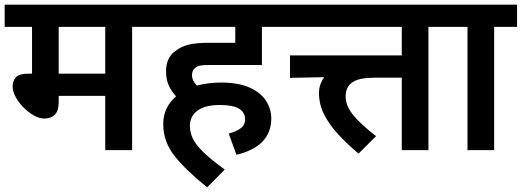

<svg xmlns="http://www.w3.org/2000/svg" viewBox="-20 -642 2231 821"><path d="M545 -527V0H430V-232H231V-207Q231 -168 214.5 -151.5Q198 -135 170 -135Q149 -135 125.5 -148Q102 -161 81 -182Q60 -203 47 -227Q34 -251 34 -273Q34 -296 48 -311.5Q62 -327 101 -327H117V-527H0V-622H643V-527ZM430 -527H231V-327H430Z M958 -71Q989 -79 1008.5 -93Q1028 -107 1028 -132Q1028 -161 1002.5 -177Q977 -193 920 -193Q857 -193 824.5 -169Q792 -145 792 -104Q792 -77 803.5 -51.5Q815 -26 847 6Q879 38 941 83L866 159Q778 89 728 27Q678 -35 678 -111Q678 -149 692.5 -178.5Q707 -208 733 -230Q714 -250 702 -276Q690 -302 690 -337Q690 -367 700.5 -389Q711 -411 730 -424Q754 -443 786.5 -451Q819 -459 873 -459H986V-527H628V-622H1198V-527H1100V-364H875Q847 -364 835 -361.5Q823 -359 815 -352Q801 -341 801 -321Q801 -297 822 -276Q870 -289 924 -289Q1000 -289 1047.5 -267.5Q1095 -246 1117.5 -211Q1140 -176 1140 -136Q1140 -16 991 20Z M1513 15Q1467 -24 1428.5 -65Q1390 -106 1367 -150.5Q1344 -195 1344 -244Q1344 -264 1350 -281Q1356 -298 1366 -312L1220 -309V-405H1698V-527H1183V-622H1911V-527H1812V0H1698V-310H1599Q1548 -310 1522 -304.5Q1496 -299 1479 -284Q1458 -265 1458 -229Q1458 -189 1491 -149Q1524 -109 1588 -60Z M2093 -527V0H1979V-527H1896V-622H2191V-527Z"/></svg>

Font: Noto Sans Devanagari UI SemiBold
Style: Regular
Weight: 600
Designer: Jelle Bosma - Monotype Design Team
Foundry: Monotype Imaging Inc.
Version: Version 2.003; ttfautohint (v1.8.4.7-5d5b)